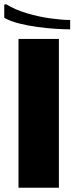

<svg xmlns="http://www.w3.org/2000/svg" viewBox="-49 -883 350 903"><path d="M38 -700H228V0H38ZM-20 -863Q22 -837 78 -820.5Q134 -804 188.5 -796.5Q243 -789 281 -789V-745Q254 -745 213.5 -747.5Q173 -750 128 -756Q83 -762 41.5 -772.5Q0 -783 -29 -799V-861Z"/></svg>

Font: Phudu Light Black
Style: Regular
Weight: 900
Version: Version 1.005;gftools[0.9.23]